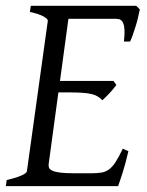

<svg xmlns="http://www.w3.org/2000/svg" viewBox="-20 -635 502 655"><path d="M418 -119.1Q408.2 -76.7 398.2 -45.4Q388.2 -14.2 382.8 0H0L2.9 -21Q33.7 -27.8 52.2 -35.9Q70.8 -43.9 71.8 -50.8L143.1 -564Q144 -569.8 128.9 -578.6Q113.8 -587.4 82 -594.2L85 -615.2H444.8L457 -603Q454.6 -590.3 450.9 -575.2Q447.3 -560.1 442.6 -544.9Q438 -529.8 433.1 -516.1Q428.2 -502.4 423.8 -493.2H402.8Q405.3 -515.6 404.8 -530.5Q404.3 -545.4 400.9 -554.4Q397.5 -563.5 391.6 -567.1Q385.7 -570.8 377 -570.8H213.4L184.6 -358.9H367.2L377 -345.2Q372.1 -338.4 366 -331.1Q359.9 -323.7 353.3 -316.7Q346.7 -309.6 340.3 -303.5Q334 -297.4 329.1 -293Q321.3 -301.3 312.5 -306.4Q303.7 -311.5 290.8 -314.5Q277.8 -317.4 259 -318.6Q240.2 -319.8 212.9 -319.8H179.2L146 -75.2Q145 -67.9 147.5 -62.3Q149.9 -56.6 159.2 -52.5Q168.5 -48.3 186 -46.1Q203.6 -43.9 232.9 -43.9H292Q312.5 -43.9 326.7 -46.4Q340.8 -48.8 352.3 -57.4Q363.8 -65.9 374.5 -82.5Q385.3 -99.1 398.9 -127.9Z"/></svg>

Font: Gentium Plus APac
Style: Italic
Weight: 400
Italic angle: -8°
Designer: J. Victor Gaultney, Annie Olsen, Iska Routamaa, Becca Hirsbrunner
Foundry: SIL International
Version: Version 5.000